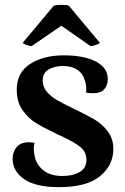

<svg xmlns="http://www.w3.org/2000/svg" viewBox="-20 -757 514 791"><path d="M32 -104Q32 -131 48.5 -151Q65 -171 100 -171Q106 -171 122 -169Q119 -157 119 -144Q119 -133 122 -119Q127 -82 156.5 -57Q186 -32 237 -32Q281 -32 308.5 -48.5Q336 -65 336 -98Q336 -131 311.5 -151Q287 -171 234 -196Q221 -201 212 -206Q159 -231 127 -251Q95 -271 72 -304.5Q49 -338 49 -387Q49 -458 104 -493.5Q159 -529 243 -529Q326 -529 375 -503.5Q424 -478 424 -431Q424 -407 410.5 -390.5Q397 -374 368 -373H358Q349 -373 335 -375Q337 -411 328 -429Q321 -455 298 -470Q275 -485 239 -485Q204 -485 180 -470.5Q156 -456 156 -426Q156 -399 172.5 -379.5Q189 -360 212.5 -346Q236 -332 280 -311Q336 -284 368 -265.5Q400 -247 423.5 -216.5Q447 -186 447 -143Q447 -77 392.5 -31.5Q338 14 222 14Q128 14 80 -18.5Q32 -51 32 -104ZM74 -581 201 -733Q209 -737 234 -737Q256 -737 264 -733L391 -581Q390 -577 375.5 -572Q361 -567 353 -567L233 -651L110 -567Q102 -567 88.5 -572Q75 -577 74 -581Z"/></svg>

Font: Arima Madurai ExtraBold
Style: Regular
Weight: 800
Designer: Joana Correia and Natanael Gama
Foundry: NDISCOVER
Version: Version 1.020